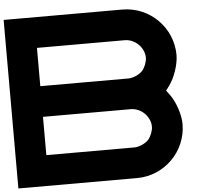

<svg xmlns="http://www.w3.org/2000/svg" viewBox="-63 -868 1226 1135"><g transform="rotate(-5 550.0 -300.0)"><path d="M704.6 -800H0V200H704.6C867.5 199.8 999.8 67.5 1000 -95.4C1000 -95.6 1000 -95.8 1000 -96C1000 -150.1 973.6 -229 941 -272.2L920.4 -300L941 -327.8C973.6 -371 1000 -449.9 1000 -504C1000 -504.2 1000 -504.4 1000 -504.6C999.8 -667.5 867.5 -799.8 704.6 -800ZM788.6 -19C769.9 1.5 732.3 18.1 704.6 18.2H181.8V-209H701.7C701.9 -209 702.2 -209 702.5 -209C759.4 -209 811 -163.1 817.6 -106.5C817.9 -103.5 818.2 -98.6 818.2 -95.6C818.2 -71.3 804.9 -37 788.6 -19ZM788.6 -428.1C769.9 -407.6 732.3 -391 704.6 -391H181.8V-618.2H701.7C701.8 -618.2 702.1 -618.2 702.3 -618.2C759.4 -618.2 811 -572.2 817.6 -515.6C817.9 -512.6 818.2 -507.7 818.2 -504.7C818.2 -480.4 804.9 -446.1 788.6 -428.1Z"/></g></svg>

Font: Kubos
Style: Light
Weight: 300
Version: Version 001.000